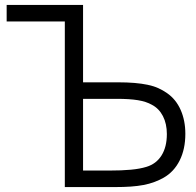

<svg xmlns="http://www.w3.org/2000/svg" viewBox="-20 -759 797 779"><path d="M317 -67V-358H454Q506 -358 539.5 -352.5Q573 -347 596 -334Q625 -319 641 -288Q657 -257 657 -215Q657 -163 635.5 -128.5Q614 -94 574 -82Q548 -74 511.5 -70.5Q475 -67 422 -67ZM243 0H447Q482 0 510.5 -2Q539 -4 562.5 -8.5Q586 -13 606 -20.5Q626 -28 644 -38Q686 -62 709 -108Q732 -154 732 -216Q732 -270 713 -313Q694 -356 658 -381Q641 -393 622 -401.5Q603 -410 579 -415Q555 -420 525.5 -422.5Q496 -425 459 -425H317V-739H7V-672H243Z"/></svg>

Font: Involve
Style: Regular
Weight: 400
Designer: Stefan Peev
Foundry: Context Ltd.
Version: Version 1.001